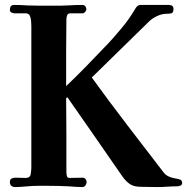

<svg xmlns="http://www.w3.org/2000/svg" viewBox="-20 -755 762 778"><path d="M718 -14Q718 -6 711.5 -3Q705 0 698 0Q679 0 658 1.5Q637 3 617 3Q601 3 585 2.5Q569 2 552 2Q524 2 508 -8Q492 -18 476 -40Q421 -120 364.5 -201Q308 -282 253 -361L248 -357Q249 -283 249 -208.5Q249 -134 249 -60Q249 -53 250.5 -43.5Q252 -34 262 -34Q275 -34 288 -34.5Q301 -35 314 -35Q322 -35 326.5 -29.5Q331 -24 331 -16Q331 -10 326 -3.5Q321 3 314 3Q300 3 286 2Q272 1 258 0Q238 -1 218 -1.5Q198 -2 178 -2Q156 -2 134.5 -2Q113 -2 91 0Q80 1 67 2Q54 3 42 3Q20 3 20 -18Q20 -28 27 -31.5Q34 -35 42 -35Q52 -35 63 -34.5Q74 -34 84 -34Q102 -34 104.5 -49.5Q107 -65 107 -78V-649Q107 -658 106 -670.5Q105 -683 100.5 -692Q96 -701 84 -701H39Q32 -701 26 -704.5Q20 -708 20 -715Q20 -735 37 -735Q49 -735 64.5 -734.5Q80 -734 91 -733Q111 -732 139.5 -732Q168 -732 196 -732Q211 -732 225 -732Q239 -732 254 -733Q268 -734 284.5 -734.5Q301 -735 314 -735Q321 -735 325.5 -729.5Q330 -724 330 -718Q330 -712 325 -706.5Q320 -701 314 -701H265Q255 -701 252 -692.5Q249 -684 249 -677Q249 -642 248.5 -607.5Q248 -573 248 -538V-406Q289 -445 328.5 -485.5Q368 -526 406 -566Q420 -580 438.5 -601Q457 -622 474.5 -643Q492 -664 502 -679Q505 -683 513.5 -696Q522 -709 526 -716Q536 -735 548 -735Q562 -735 567 -735Q572 -735 577 -735Q582 -735 596 -735Q619 -735 630.5 -735Q642 -735 664 -735Q683 -735 683 -719Q683 -703 674 -701Q665 -699 651 -699Q633 -698 614.5 -689Q596 -680 584 -668L352 -441Q422 -344 496.5 -247Q571 -150 644 -55Q652 -45 664.5 -39.5Q677 -34 690 -32Q698 -31 708 -28Q718 -25 718 -14Z"/></svg>

Font: l_WÎãfOS
Style: ^8Ä
Weight: 700
Designer: LiuPeng
Version: Version 1.3